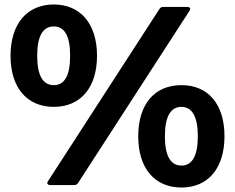

<svg xmlns="http://www.w3.org/2000/svg" viewBox="-20 -789 1049 857"><path d="M220 -312C339 -312 413 -397 413 -540C413 -683 339 -769 220 -769C101 -769 27 -683 27 -540C27 -397 101 -312 220 -312ZM146 -540C146 -629 172 -671 220 -671C268 -671 293 -629 293 -540C293 -451 268 -409 220 -409C172 -409 146 -451 146 -540ZM691 -748 194 20C192 23 191 25 191 28C191 33 196 37 204 37H312C319 37 325 34 329 27L826 -741C828 -744 829 -746 829 -749C829 -754 824 -758 817 -758H708C701 -758 695 -755 691 -748ZM597 -181C597 -38 670 48 790 48C909 48 982 -38 982 -181C982 -324 909 -409 790 -409C670 -409 597 -324 597 -181ZM716 -181C716 -269 742 -312 790 -312C837 -312 863 -269 863 -181C863 -92 837 -50 790 -50C742 -50 716 -92 716 -181Z"/></svg>

Font: LINE Seed JP App_OTF Bold
Style: Regular
Weight: 700
Designer: LINE & Fontrix & Fontworks
Version: Version 1.009